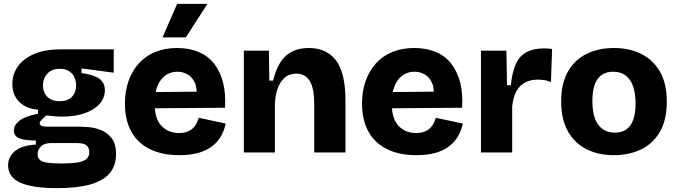

<svg xmlns="http://www.w3.org/2000/svg" viewBox="-20 -791 3511 996"><path d="M275 185Q187 185 130.5 171.5Q74 158 48 131.5Q22 105 22 67Q22 21 58.5 -8Q95 -37 166 -41V-62Q111 -62 81.5 -73Q52 -84 52 -114Q52 -142 81 -165Q110 -188 177 -201V-222Q116 -227 80 -262.5Q44 -298 44 -356Q44 -405 72 -445.5Q100 -486 156 -510.5Q212 -535 296 -535H570V-414L403 -436V-412Q468 -403 496 -382Q524 -361 524 -323Q524 -283 496.5 -252Q469 -221 419 -203.5Q369 -186 300 -186Q288 -186 273.5 -187Q259 -188 220 -192Q204 -178 195 -168.5Q186 -159 186 -151Q186 -145 191 -141Q196 -137 205.5 -135.5Q215 -134 226 -134H387Q407 -134 439.5 -131.5Q472 -129 504.5 -116Q537 -103 559.5 -74Q582 -45 582 9Q582 68 549 107.5Q516 147 448 166Q380 185 275 185ZM296 57Q354 57 386 51Q418 45 430.5 32Q443 19 443 0Q443 -18 436 -28.5Q429 -39 418 -43Q407 -47 395.5 -48Q384 -49 376 -49H247Q210 -49 192.5 -31.5Q175 -14 175 9Q175 28 187 38.5Q199 49 225.5 53Q252 57 296 57ZM289 -266Q332 -266 353.5 -289Q375 -312 375 -347Q375 -385 353 -409.5Q331 -434 290 -434Q249 -434 226 -409.5Q203 -385 203 -347Q203 -324 213 -305.5Q223 -287 242 -276.5Q261 -266 289 -266Z M909 14Q843 14 791 -3.5Q739 -21 702.5 -55Q666 -89 647 -139Q628 -189 628 -254Q628 -317 646.5 -370Q665 -423 699.5 -461.5Q734 -500 784.5 -521Q835 -542 898 -542Q962 -542 1010.5 -521.5Q1059 -501 1090.5 -461Q1122 -421 1137 -363.5Q1152 -306 1147 -232L734 -229V-313L1055 -316L998 -277Q1005 -327 992 -358.5Q979 -390 954 -404.5Q929 -419 900 -419Q865 -419 838.5 -400Q812 -381 797 -345Q782 -309 782 -257Q782 -175 817.5 -138Q853 -101 908 -101Q935 -101 953 -108.5Q971 -116 982.5 -127.5Q994 -139 1000.5 -153Q1007 -167 1011 -180L1151 -150Q1143 -113 1125.5 -83Q1108 -53 1078.5 -31Q1049 -9 1007.5 2.5Q966 14 909 14ZM944 -597H823L899 -771H1056Z M1245 0V-318V-528H1375L1377 -373H1397Q1410 -429 1434 -467Q1458 -505 1495 -523.5Q1532 -542 1582 -542Q1675 -542 1723.5 -477Q1772 -412 1772 -270V0H1610V-252Q1610 -334 1586.5 -371.5Q1563 -409 1517 -409Q1479 -409 1454.5 -386Q1430 -363 1418 -325Q1406 -287 1406 -240V0Z M2139 14Q2073 14 2021 -3.5Q1969 -21 1932.5 -55Q1896 -89 1877 -139Q1858 -189 1858 -254Q1858 -317 1876.5 -370Q1895 -423 1929.5 -461.5Q1964 -500 2014.5 -521Q2065 -542 2128 -542Q2192 -542 2240.5 -521.5Q2289 -501 2320.5 -461Q2352 -421 2367 -363.5Q2382 -306 2377 -232L1964 -229V-313L2285 -316L2228 -277Q2235 -327 2222 -358.5Q2209 -390 2184 -404.5Q2159 -419 2130 -419Q2095 -419 2068.5 -400Q2042 -381 2027 -345Q2012 -309 2012 -257Q2012 -175 2047.5 -138Q2083 -101 2138 -101Q2165 -101 2183 -108.5Q2201 -116 2212.5 -127.5Q2224 -139 2230.5 -153Q2237 -167 2241 -180L2381 -150Q2373 -113 2355.5 -83Q2338 -53 2308.5 -31Q2279 -9 2237.5 2.5Q2196 14 2139 14Z M2475 0V-245V-528H2607L2610 -349H2630Q2637 -419 2656.5 -460.5Q2676 -502 2712.5 -521Q2749 -540 2803 -540Q2811 -540 2821 -539.5Q2831 -539 2844 -537L2838 -365Q2822 -373 2803.5 -375.5Q2785 -378 2771 -378Q2732 -378 2703.5 -363Q2675 -348 2658.5 -317Q2642 -286 2637 -239V0Z M3164 14Q3084 14 3022.5 -17Q2961 -48 2926 -110Q2891 -172 2891 -265Q2891 -358 2926 -419.5Q2961 -481 3023 -511.5Q3085 -542 3165 -542Q3245 -542 3307 -511Q3369 -480 3404 -418.5Q3439 -357 3439 -264Q3439 -169 3403 -107Q3367 -45 3304.5 -15.5Q3242 14 3164 14ZM3169 -103Q3205 -103 3229 -119.5Q3253 -136 3265 -170Q3277 -204 3277 -254Q3277 -307 3264 -343.5Q3251 -380 3225.5 -399.5Q3200 -419 3160 -419Q3126 -419 3101.5 -402.5Q3077 -386 3065 -352Q3053 -318 3053 -267Q3053 -185 3083.5 -144Q3114 -103 3169 -103Z"/></svg>

Font: Bricolage Grotesque ExtraBold
Style: Regular
Weight: 800
Designer: Mathieu Triay
Foundry: Atelier Triay
Version: Version 1.001;gftools[0.9.33.dev8+g029e19f]